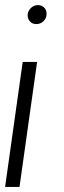

<svg xmlns="http://www.w3.org/2000/svg" viewBox="-70 -533 250 753"><path d="M78.5 -513Q94.5 -513 104.2 -502.2Q114 -491.5 112.5 -475.5Q111.5 -460 99.8 -449.2Q88 -438.5 72 -438.5Q57 -438.5 47.2 -449.2Q37.5 -460 38.5 -475.5Q40 -491.5 51.8 -502.2Q63.5 -513 78.5 -513ZM75.5 -290 6.5 200H-50L19 -290Z"/></svg>

Font: Urbanist Light
Style: Italic
Weight: 300
Italic angle: -8°
Designer: Corey Hu
Foundry: Corey Hu
Version: Version 1.330; ttfautohint (v1.8.4.7-5d5b)